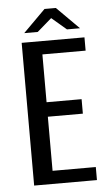

<svg xmlns="http://www.w3.org/2000/svg" viewBox="-52 -757 445 792"><g transform="rotate(-5 170.0 -361.0)"><path d="M57 0V-591H317V-536H138V-338H283V-278H138V-54H317V0ZM71 -630 163 -722H210L302 -630H248L187 -682L127 -630Z"/></g></svg>

Font: Alumni Sans Medium
Style: Regular
Weight: 500
Designer: Robert E. Leuschke
Foundry: Robert E. Leuschke
Version: Version 1.018